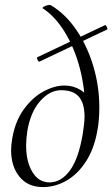

<svg xmlns="http://www.w3.org/2000/svg" viewBox="-20 -746 456 779"><path d="M25 -137Q25 -158 30 -186Q42 -255 77 -303Q112 -351 156.5 -375Q201 -399 242 -399Q277 -399 306 -381.5Q335 -364 349 -333L316 -204Q325 -254 325 -305Q325 -389 303.5 -470.5Q282 -552 243 -615.5Q204 -679 154 -712Q150 -714 157 -718.5Q164 -723 173.5 -725Q183 -727 186 -725Q245 -690 289.5 -625Q334 -560 358.5 -478Q383 -396 383 -311Q383 -257 375 -216Q362 -142 328.5 -90.5Q295 -39 249.5 -13Q204 13 154 13Q93 13 59 -29Q25 -71 25 -137ZM316 -204Q323 -248 323 -273Q323 -326 300.5 -353Q278 -380 228 -380Q182 -380 143 -336Q104 -292 91 -215Q86 -182 86 -156Q86 -90 111.5 -48Q137 -6 181 -6Q228 -6 263.5 -54Q299 -102 316 -204ZM132 -514 406 -644Q409 -646 413.5 -636.5Q418 -627 414 -626L140 -496Q137 -494 132.5 -503Q128 -512 132 -514Z"/></svg>

Font: Cormorant Infant
Style: Italic
Weight: 400
Italic angle: -10°
Designer: Christian Thalmann (Catharsis Fonts)
Foundry: Catharsis Fonts
Version: Version 4.000